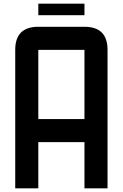

<svg xmlns="http://www.w3.org/2000/svg" viewBox="-20 -1020 665 1040"><path d="M187.5 -250V0H62.5V-750Q62.5 -875 187.5 -875H437.5Q562.5 -875 562.5 -750V0H437.5V-250ZM187.5 -937.5V-1000H437.5V-937.5ZM187.5 -375H437.5V-750H187.5Z"/></svg>

Font: Oldtimer
Style: Regular
Weight: 400
Designer: GGBotNet
Foundry: GGBotNet
Version: 1.00